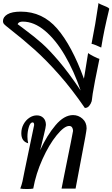

<svg xmlns="http://www.w3.org/2000/svg" viewBox="-81 -1265 753 1288"><path d="M466 -212Q434 -44 426 0H332L350 -91Q409 -381 409 -387Q409 -401 402.5 -410.5Q396 -420 383 -420Q350 -420 299 -357.5Q248 -295 204 -197.5Q160 -100 142 0Q127 3 100 3Q70 3 55 0Q64 -23 70 -49Q76 -75 84 -119L148 -426Q148 -444 138 -444Q122 -444 112.5 -413Q103 -382 103 -348Q103 -326 108 -304Q62 -316 62 -371Q62 -404 77 -431.5Q92 -459 116 -475Q140 -491 166 -491Q193 -491 210 -474Q227 -457 227 -427Q227 -415 213 -358Q199 -301 195 -284Q192 -275 188 -257Q234 -357 291.5 -425Q349 -493 409 -493Q445 -493 472.5 -468.5Q500 -444 500 -404Q500 -386 466 -212Z M586 -870Q550 -696 541 -637Q537 -608 536 -599Q535 -590 534 -586Q529 -569 517 -554.5Q505 -540 488 -541Q401 -668 314.5 -765.5Q228 -863 151 -932Q74 -1001 -23 -1077Q-45 -1094 -53 -1102.5Q-61 -1111 -61 -1124Q-61 -1151 -31 -1169Q-1 -1187 59 -1187Q204 -1187 302.5 -1073Q401 -959 482 -737L491 -791Q504 -867 510 -909Q518 -902 546 -887.5Q574 -873 586 -870ZM85 -1067Q151 -1018 200 -974.5Q249 -931 314.5 -854Q380 -777 460 -658Q415 -789 354 -893.5Q293 -998 220 -1059Q147 -1120 72 -1120Q59 -1120 50.5 -1116.5Q42 -1113 37 -1103Z M580 -1245Q584 -1240 596.5 -1235Q609 -1230 613 -1228Q617 -1226 632 -1220Q647 -1214 652 -1206Q632 -1123 620.5 -1068Q609 -1013 598 -946Q584 -953 563 -961.5Q542 -970 533 -971Q559 -1100 580 -1245Z"/></svg>

Font: Charmonman
Style: Bold
Weight: 700
Designer: Ekaluck Peanpanawate
Foundry: Cadson Demak Co.,Ltd.
Version: Version 1.000; ttfautohint (v1.6)